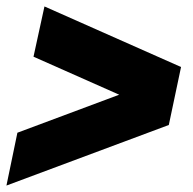

<svg xmlns="http://www.w3.org/2000/svg" viewBox="-23 -592 598 596"><path d="M-3 -16 31 -180 347 -298 81 -416 115 -572 539 -384 501 -204Z"/></svg>

Font: Geist Black
Style: Italic
Weight: 900
Italic angle: -12°
Designer: Basement.studio, Andrés Briganti, Mateo Zaragoza
Foundry: Basement.studio, Vercel, Andrés Briganti, Guido Ferreyra, Mateo Zaragoza
Version: Version 1.500; ttfautohint (v1.8.4.7-5d5b)